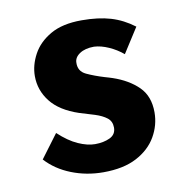

<svg xmlns="http://www.w3.org/2000/svg" viewBox="-60 -507 555 573"><g transform="rotate(-10 218.0 -220.0)"><path d="M209 9Q158 9 112.5 -9Q67 -27 37 -60L90 -131Q120 -103 148 -90.5Q176 -78 199 -78Q225 -78 244 -87Q263 -96 263 -117Q263 -136 249.5 -146.5Q236 -157 214 -164Q192 -171 168 -178Q111 -197 84 -231.5Q57 -266 57 -309Q57 -342 74.5 -374.5Q92 -407 128.5 -428Q165 -449 223 -449Q274 -449 311 -438Q348 -427 381 -402L333 -327Q314 -343 290.5 -353.5Q267 -364 246 -365Q219 -365 202.5 -354Q186 -343 186 -327Q185 -301 208.5 -290Q232 -279 262 -270Q268 -268 274 -266.5Q280 -265 285 -263Q332 -247 361 -218.5Q390 -190 390 -141Q390 -102 370 -67.5Q350 -33 310 -12Q270 9 209 9Z"/></g></svg>

Font: Reem Kufi SemiBold
Style: Regular
Weight: 600
Designer: Khaled Hosny
Version: Version 1.001